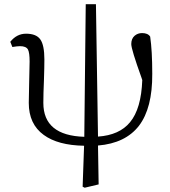

<svg xmlns="http://www.w3.org/2000/svg" viewBox="-20 -671 798 902"><path d="M377.9 210.9 368.2 206.1 375 13.7Q252 11.7 185.5 -37.1Q115.2 -87.9 115.2 -187.5Q115.2 -223.6 117.2 -292Q119.1 -353.5 119.1 -381.8Q119.1 -423.8 111.3 -438.5Q102.5 -454.1 74.2 -454.1Q61.5 -454.1 38.1 -450.2L28.3 -474.6Q58.6 -512.7 102.5 -512.7Q150.4 -512.7 169.4 -485.8Q188.5 -459 188.5 -391.6Q188.5 -356.4 186.5 -295.9Q183.6 -229.5 183.6 -187.5Q183.6 -34.2 376 -28.3L382.8 -651.4H430.7L440.4 -29.3Q541 -36.1 590.8 -96.7Q643.6 -160.2 648.4 -294.9Q647.5 -298.8 644.5 -306.6Q596.7 -439.5 596.7 -463.9Q596.7 -489.3 612.3 -502.9Q627 -515.6 647.5 -515.6Q674.8 -515.6 685.5 -499Q695.3 -432.6 695.3 -324.2Q696.3 -163.1 632.8 -80.1Q569.3 2 440.4 12.7L443.4 195.3Z"/></svg>

Font: Bpmf GenRyu Min R
Style: R
Weight: 400
Foundry: But Ko
Version: Version 1.320